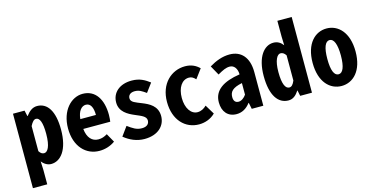

<svg xmlns="http://www.w3.org/2000/svg" viewBox="-90 -1233 3681 1891"><g transform="rotate(-15 1750.0 -287.5)"><path d="M51 197H197V52L193 -38C221 -2 256 14 288 14C383 14 468 -81 468 -290C468 -477 404 -574 299 -574C251 -574 217 -545 185 -503H182L169 -562H51ZM248 -107C231 -107 214 -114 197 -141V-397C217 -436 235 -455 256 -455C294 -455 316 -402 316 -287C316 -157 283 -107 248 -107Z M781 12C839 12 896 -6 941 -39L891 -128C861 -110 834 -100 800 -100C735 -100 690 -147 681 -238H956C958 -252 961 -280 961 -307C961 -463 894 -574 763 -574C646 -574 537 -463 537 -281C537 -95 645 12 781 12ZM678 -339C685 -420 723 -462 766 -462C814 -462 837 -415 837 -339Z M1240 14C1379 14 1455 -65 1455 -163C1455 -267 1373 -306 1306 -333C1246 -358 1198 -370 1198 -411C1198 -443 1221 -466 1266 -466C1311 -466 1337 -447 1379 -418L1445 -507C1397 -543 1347 -575 1263 -575C1139 -575 1061 -505 1061 -405C1061 -310 1141 -268 1207 -240C1266 -214 1317 -198 1317 -155C1317 -121 1294 -95 1242 -95C1187 -95 1153 -119 1100 -157L1033 -65C1091 -18 1160 14 1240 14Z M1796 14C1853 14 1915 -5 1962 -52L1904 -148C1878 -122 1847 -106 1812 -106C1747 -106 1697 -175 1697 -281C1697 -386 1744 -457 1816 -457C1842 -457 1861 -446 1883 -422L1953 -516C1916 -552 1871 -575 1807 -575C1669 -575 1546 -468 1546 -281C1546 -95 1656 14 1796 14Z M2179 12C2234 12 2281 -14 2319 -64H2322L2335 0H2453V-343C2453 -496 2376 -574 2261 -574C2189 -574 2122 -549 2053 -508L2107 -411C2161 -442 2194 -458 2232 -458C2276 -458 2306 -419 2307 -359C2138 -333 2038 -269 2038 -145C2038 -49 2091 12 2179 12ZM2229 -101C2201 -101 2179 -117 2179 -161C2179 -217 2210 -250 2307 -270V-152C2287 -123 2258 -101 2229 -101Z M2708 14C2755 14 2787 -15 2815 -58H2817L2829 0H2949V-772H2803V-611L2806 -522C2780 -556 2749 -574 2708 -574C2615 -574 2532 -478 2532 -281C2532 -81 2603 14 2708 14ZM2748 -107C2709 -107 2682 -157 2682 -281C2682 -403 2716 -455 2749 -455C2769 -455 2787 -445 2803 -420V-163C2786 -122 2769 -107 2748 -107Z M3250 12C3367 12 3469 -84 3469 -281C3469 -478 3367 -574 3250 -574C3133 -574 3031 -478 3031 -281C3031 -84 3133 12 3250 12ZM3250 -107C3206 -107 3181 -164 3181 -281C3181 -397 3206 -456 3250 -456C3293 -456 3319 -397 3319 -281C3319 -164 3293 -107 3250 -107Z"/></g></svg>

Font: Noto Sans Mono CJK TC
Style: Bold
Weight: 700
Designer: Ryoko NISHIZUKA 西塚涼子 (kana, bopomofo & ideographs); Paul D. Hunt (Latin, Greek & Cyrillic); Sandoll Communications 산돌커뮤니
Foundry: Adobe
Version: Version 2.004;hotconv 1.0.118;makeotfexe 2.5.65603